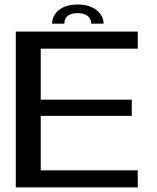

<svg xmlns="http://www.w3.org/2000/svg" viewBox="-20 -812 682 832"><path d="M48.5 0H577V-74H156.5V-310H551V-380H156.5V-601H577V-675H48.5ZM317.5 -792.5Q281 -792.5 256.2 -781.2Q231.5 -770 218.5 -750.8Q205.5 -731.5 205.5 -709.5H259Q259 -721.5 264.2 -732Q269.5 -742.5 282.2 -748.8Q295 -755 317.5 -755Q337.5 -755 350.2 -748.8Q363 -742.5 369.2 -732.2Q375.5 -722 375.5 -709.5H429Q429 -731.5 415.2 -750.8Q401.5 -770 376.5 -781.2Q351.5 -792.5 317.5 -792.5Z"/></svg>

Font: Anybody SemiExpanded
Style: Regular
Weight: 400
Width: 6
Designer: Tyler Finck
Foundry: Etcetera Type Company
Version: Version 1.113;gftools[0.9.25]